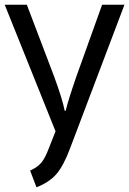

<svg xmlns="http://www.w3.org/2000/svg" viewBox="-29 -556 549 816"><path d="M-9 -536H85L201 -231Q237 -133 246 -85H250Q261 -131 296 -232L405 -536H500L269 74Q241 149 210.5 184Q180 219 126 240L99 169Q130 155 146.5 135.5Q163 116 179 73L207 2Z"/></svg>

Font: Advent Sans Logo
Style: Regular
Weight: 400
Designer: Types & Symbols
Foundry: Types & Symbols
Version: Version 1.002